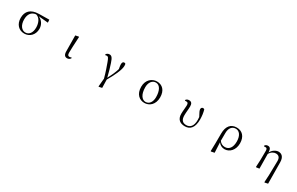

<svg xmlns="http://www.w3.org/2000/svg" viewBox="257 -2259 6486 4194"><g transform="rotate(30 3500.0 -162.0)"><path d="M465 15C595 15 705 -83 705 -241C705 -347 643 -435 553 -473L796 -450L791 -523L534 -519C325 -516 229 -411 229 -246C229 -84 330 15 465 15ZM484 -480C580 -456 629 -345 629 -228C629 -93 565 -18 476 -18C385 -18 311 -105 311 -254C311 -382 367 -467 484 -480Z M1548 14C1588 14 1619 -11 1632 -35L1623 -52C1610 -45 1597 -39 1577 -39C1545 -39 1525 -54 1525 -118C1525 -196 1530 -283 1542 -519L1533 -525L1453 -508L1457 -112C1457 -20 1492 14 1548 14Z M2451 201 2460 207 2536 190 2531 -17C2623 -175 2717 -361 2717 -470C2717 -488 2716 -501 2713 -516C2704 -526 2696 -531 2679 -531C2649 -531 2631 -509 2631 -462C2631 -436 2634 -412 2646 -347C2615 -243 2577 -165 2521 -57C2490 -193 2456 -299 2430 -377C2390 -501 2358 -525 2311 -525C2276 -525 2249 -509 2229 -482L2237 -463C2247 -467 2258 -469 2269 -469C2306 -469 2319 -454 2355 -357C2386 -270 2429 -156 2469 -5Z M3496 15C3615 15 3737 -75 3737 -263C3737 -439 3640 -531 3505 -531C3385 -531 3261 -438 3261 -258C3261 -70 3373 15 3496 15ZM3506 -18C3422 -18 3343 -105 3343 -295C3343 -415 3406 -498 3496 -498C3595 -498 3657 -391 3657 -221C3657 -106 3604 -18 3506 -18Z M4517 15C4650 15 4734 -74 4734 -280C4734 -369 4721 -451 4702 -517C4694 -526 4682 -531 4667 -531C4641 -531 4621 -510 4621 -481C4621 -450 4638 -411 4690 -318C4693 -292 4694 -269 4694 -246C4694 -92 4628 -23 4531 -23C4433 -23 4390 -80 4390 -188C4390 -275 4403 -342 4403 -420C4403 -487 4379 -527 4317 -527C4281 -527 4254 -513 4237 -488L4245 -470C4253 -473 4263 -473 4274 -473C4315 -473 4328 -455 4328 -398C4328 -341 4314 -267 4314 -184C4314 -45 4393 15 4517 15Z M5279 200 5289 206 5372 189 5359 -69C5396 -15 5453 15 5517 15C5641 15 5750 -93 5750 -264C5750 -440 5651 -531 5518 -531C5375 -531 5285 -436 5285 -245L5284 -6ZM5358 -106 5359 -306C5360 -426 5419 -498 5512 -498C5600 -498 5669 -416 5669 -263C5669 -113 5605 -30 5500 -30C5439 -30 5393 -57 5358 -106Z M6634 201 6643 207 6721 190 6716 -345C6715 -485 6646 -531 6572 -531C6515 -531 6430 -490 6389 -403C6385 -500 6355 -527 6305 -527C6270 -527 6244 -509 6231 -488L6237 -470C6249 -473 6258 -473 6269 -473C6305 -473 6319 -456 6319 -403L6317 -178L6308 3L6317 11L6393 0L6389 -368C6426 -436 6488 -468 6540 -468C6608 -468 6654 -431 6651 -331L6644 16Z"/></g></svg>

Font: Harano Aji Mincho TW
Style: Regular
Weight: 400
Foundry: Masamichi Hosoda
Version: HaranoAjiMinchoTW-Regular version 20230610;ttx 4.39.4